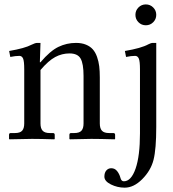

<svg xmlns="http://www.w3.org/2000/svg" viewBox="-20 -639 794 882"><path d="M616 -536.9Q602.1 -550.8 602.1 -570.8Q602.1 -590.8 616 -604.7Q629.9 -618.7 649.9 -618.7Q669.9 -618.7 683.8 -604.7Q697.8 -590.8 697.8 -570.8Q697.8 -550.8 683.8 -536.9Q669.9 -522.9 649.9 -522.9Q629.9 -522.9 616 -536.9ZM548.8 193.8Q582.5 193.8 602.8 135.7Q623 77.6 623 -26.4V-320.8Q623 -357.4 617.7 -369.9Q612.3 -382.3 600.6 -382.3Q583 -382.3 559.1 -377.4L553.7 -404.8Q628.9 -417.5 661.6 -435.5Q673.3 -441.9 682.6 -441.9H697.8V-56.6Q697.8 45.9 685.3 95.2Q672.9 144.5 632.8 184.6Q594.2 223.1 552.7 223.1Q519.5 223.1 489.5 208.3Q459.5 193.4 459.5 172.4Q459.5 154.3 468.5 144Q477.5 133.8 491.2 133.8Q507.3 133.8 517.8 146.7Q528.3 159.7 533.2 177.7Q537.1 193.8 548.8 193.8ZM363.8 -71.8V-290.5Q363.8 -346.2 350.3 -369.9Q336.9 -393.6 299.3 -393.6Q264.6 -393.6 233.6 -377Q202.6 -360.4 166 -317.4V-71.8Q166 -49.3 175.8 -38.6Q185.5 -27.8 209 -27.8H223.1Q231.4 -27.8 231.4 -19.5V-1L229.5 1Q166 -1 127 -1L23.4 1L21.5 -1V-19.5Q21.5 -27.8 29.3 -27.8H48.3Q72.3 -27.8 81.8 -38.6Q91.3 -49.3 91.3 -71.8V-320.8Q91.3 -358.4 85.9 -370.4Q80.6 -382.3 68.8 -382.3Q51.3 -382.3 27.3 -377.4L22 -404.8Q93.8 -417 125 -433.6Q141.6 -441.9 150.9 -441.9H166L163.1 -353H166Q210.4 -405.3 248.3 -423.6Q286.1 -441.9 329.1 -441.9Q355.5 -441.9 375 -433.8Q394.5 -425.8 406.5 -412.1Q418.5 -398.4 425.8 -377.7Q433.1 -356.9 435.8 -334.7Q438.5 -312.5 438.5 -283.7V-71.8Q438.5 -49.3 448.2 -38.6Q458 -27.8 481.4 -27.8H500.5Q508.8 -27.8 508.8 -19.5V-1L506.8 1Q438.5 -1 399.4 -1L300.8 1L298.8 -1V-19.5Q298.8 -27.8 306.6 -27.8H320.8Q344.7 -27.8 354.2 -38.6Q363.8 -49.3 363.8 -71.8Z"/></svg>

Font: Libertinage
Style: f
Weight: 400
Designer: OSP
Foundry: OSP
Version: Version 1.0; 2008; OFL relea